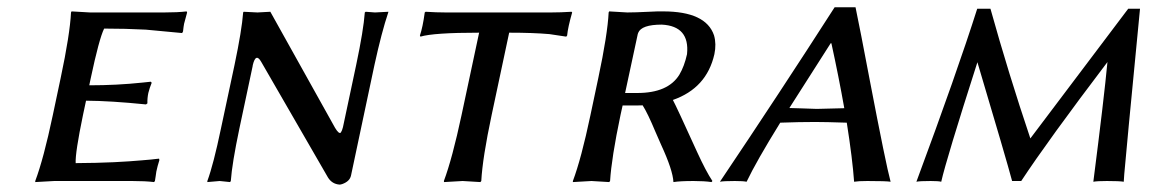

<svg xmlns="http://www.w3.org/2000/svg" viewBox="-20 -494 3139 524"><path d="M225.6 -460H428.7Q464.8 -460 489.3 -462.9L490.7 -460Q482.9 -432.1 482.4 -429.2Q481 -422.4 479.5 -408.2L477.1 -403.8Q477.1 -403.8 377.9 -413.1Q322.8 -416 264.2 -416Q250.5 -388.2 227.5 -279.8L223.6 -261.2Q299.3 -261.2 368.7 -268.6Q380.4 -270 391.6 -271L394 -268.1Q388.2 -253.9 384.8 -240.2Q381.8 -225.6 382.3 -211.9L378.4 -209Q281.7 -218.8 214.8 -219.2L206.5 -180.2Q185.1 -77.1 186.5 -48.8Q213.9 -48.8 241.2 -49.6Q268.6 -50.3 290.3 -51.3Q312 -52.2 332 -53.7Q352.1 -55.2 366.7 -56.4Q381.3 -57.6 392.1 -58.6Q402.8 -59.6 405.3 -60.1L414.1 -61L415 -57.1Q409.7 -40.5 406.7 -25.9Q405.8 -20 404.8 -12.7Q403.8 -4.9 402.8 0L400.4 2.9Q376.5 0 340.8 0H127.9L76.2 2.9V0Q99.1 -61 124 -179.2L145.5 -280.8Q170.9 -400.4 173.8 -460L175.3 -462.9Q177.2 -462.9 225.6 -460Z M620.1 -316.9Q640.1 -412.1 643.6 -460L645 -461.9Q647 -461.9 682.6 -460Q682.6 -460 717.8 -461.9L894.5 -145Q905.3 -127 910.2 -132.3Q913.6 -137.2 916 -147L952.1 -316.9Q972.2 -412.1 975.6 -460L978 -461.9Q980 -461.9 1003.4 -460L1040 -461.9L1039.6 -460Q1021.5 -406.2 1002 -316.9L938 -15.1Q934.6 1 914.1 8.3Q909.7 9.8 906.7 9.8Q886.2 8.3 875 -9.8L692.9 -325.2Q678.2 -351.1 669.9 -316.4Q669.4 -314.5 669.4 -313L633.3 -143.1Q613.3 -47.9 609.9 0L607.9 2.9Q606 2.9 579.6 0L545.9 2.9V0Q562.5 -44.9 583 -143.1Z M1287.6 -404.8Q1163.1 -404.8 1127.4 -394L1126 -397Q1133.8 -419.9 1139.2 -460L1141.6 -461.9Q1171.4 -460 1196.3 -460H1484.4Q1509.8 -460 1540 -461.9L1541.5 -460Q1529.8 -418.9 1527.8 -397L1525.4 -394Q1525.4 -394 1479.5 -400.9Q1434.6 -404.8 1369.6 -404.8L1321.8 -180.2Q1296.9 -63 1293.5 0L1291 2.9Q1289.1 2.9 1242.7 0L1191.9 2.9L1191.4 0Q1214.4 -61.5 1239.7 -180.2Z M1855 -346.2Q1862.8 -422.9 1786.1 -426.8Q1730.5 -426.8 1721.7 -404.3Q1720.2 -400.4 1719.7 -397L1686 -240.2H1719.2Q1803.2 -240.2 1834 -290Q1847.7 -313 1855 -346.2ZM1733.9 -206.5Q1725.1 -206.1 1715.8 -206.1H1679.2L1673.3 -179.2Q1648.9 -63 1645 0L1642.6 2.9Q1640.6 2.9 1594.2 0L1543.5 2.9V0Q1566.4 -61 1591.3 -179.2L1612.8 -280.8Q1638.2 -400.4 1641.1 -460L1642.6 -462.9Q1644.5 -462.9 1691.9 -460Q1712.9 -460 1751 -461.9Q1778.8 -463.4 1789.6 -462.9Q1906.7 -462.9 1928.7 -397.5Q1935.5 -374 1929.7 -346.2Q1908.7 -253.4 1816.4 -221.2Q1826.7 -202.1 1882.8 -78.6Q1906.7 -26.4 1924.3 0L1921.9 2.9Q1902.3 0 1873 0Q1835.9 0 1817.9 2.9Q1816.4 -29.3 1784.2 -99.1Q1778.8 -110.8 1769 -133.8Q1747.6 -185.1 1733.9 -206.5Z M2109.4 -159.2Q2044.4 -54.2 2017.6 2Q2008.3 0 1985.4 0Q1954.6 0 1944.8 2Q2107.9 -240.7 2257.8 -474.1H2314.9Q2327.1 -416 2353.5 -276.4Q2397.9 -44.4 2410.6 2Q2398.4 0 2347.2 0Q2322.8 0 2311 2Q2306.6 -60.1 2291 -159.2Q2232.4 -161.1 2204.6 -161.1Q2161.6 -161.1 2109.4 -159.2ZM2284.2 -198.7Q2269 -284.7 2249 -376H2247.1Q2135.7 -201.7 2134.3 -199.2Q2144.5 -199.2 2168.5 -198.2Q2197.8 -197.3 2209 -196.8Q2241.7 -197.3 2284.2 -198.7Z M2647 -470.2H2683.1Q2731.9 -294.9 2792 -116.2L3059.1 -470.2H3091.3Q3051.8 -63 3048.3 -18.6Q3047.4 -7.8 3046.9 2Q3035.6 0 3001 0Q2975.1 0 2963.9 2Q2993.2 -226.6 3002.4 -324.7Q2839.8 -110.4 2767.1 0H2742.2Q2727.5 -55.7 2647.5 -324.2Q2562.5 -59.1 2548.8 2Q2541.5 0 2520 0Q2489.7 0 2481 2Q2591.8 -296.4 2647 -470.2Z"/></svg>

Font: Linux Biolinum Capitals O
Style: Italic Samll Caps
Weight: 400
Italic angle: -12°
Designer: Philipp H. Poll
Foundry: Philipp H. Poll
Version: Version 0.6.2